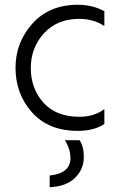

<svg xmlns="http://www.w3.org/2000/svg" viewBox="-20 -536 512 804"><path d="M417 -17Q374 12 306 12Q183 12 114 -65.5Q45 -143 45 -252Q45 -358 115.5 -437Q186 -516 306 -516Q368 -516 417 -489V-427Q372 -457 312 -457Q219 -457 164 -396.5Q109 -336 109 -251Q109 -165 162 -106Q215 -47 313 -47Q374 -47 417 -79ZM331 121Q331 173 294 209Q257 245 188 248V199Q275 190 275 126Q275 89 252 51H313Q331 77 331 121Z"/></svg>

Font: Hind Siliguri Light
Style: Regular
Weight: 300
Designer: Jyotish Sonowal
Foundry: Indian Type Foundry
Version: Version 1.001;PS 1.0;hotconv 1.0.86;makeotf.lib2.5.63406; tt